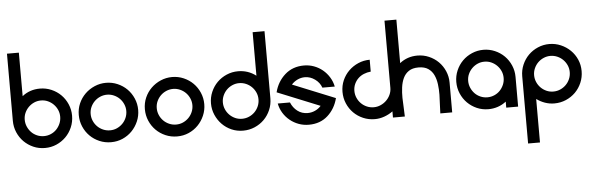

<svg xmlns="http://www.w3.org/2000/svg" viewBox="-50 -749 3539 1143"><g transform="rotate(-5 1719.5 -177.5)"><path d="M197 -355Q233 -355 265.5 -341Q298 -327 322 -303Q346 -279 360 -246.5Q374 -214 374 -178Q374 -141 360 -108.5Q346 -76 322 -52Q298 -28 266 -14Q234 0 197 0Q160 0 128 -14Q96 -28 72 -52Q48 -76 34 -108.5Q20 -141 20 -178V-579H91V-319Q136 -355 197 -355ZM197 -284Q175 -284 156 -275.5Q137 -267 122.5 -252.5Q108 -238 99.5 -219Q91 -200 91 -178Q91 -156 99.5 -136.5Q108 -117 122 -102.5Q136 -88 155.5 -79.5Q175 -71 197 -71Q219 -71 238.5 -79.5Q258 -88 272 -102.5Q286 -117 294.5 -136.5Q303 -156 303 -178Q303 -200 294.5 -219Q286 -238 271.5 -252.5Q257 -267 238 -275.5Q219 -284 197 -284Z M592 -355Q628 -355 660.5 -341Q693 -327 717 -303Q741 -279 755 -246.5Q769 -214 769 -178Q769 -142 755 -109.5Q741 -77 717 -52.5Q693 -28 661 -14Q629 0 592 0Q555 0 522.5 -14Q490 -28 466 -52Q442 -76 428 -108.5Q414 -141 414 -178Q414 -215 428 -247Q442 -279 466.5 -303Q491 -327 523.5 -341Q556 -355 592 -355ZM592 -284Q570 -284 550.5 -275.5Q531 -267 516.5 -252.5Q502 -238 493.5 -219Q485 -200 485 -178Q485 -156 493.5 -136.5Q502 -117 516.5 -102.5Q531 -88 550.5 -79.5Q570 -71 592 -71Q614 -71 633 -79.5Q652 -88 666.5 -102.5Q681 -117 689.5 -136.5Q698 -156 698 -178Q698 -199 689.5 -218.5Q681 -238 666.5 -252.5Q652 -267 632.5 -275.5Q613 -284 592 -284Z M987 -355Q1023 -355 1055.5 -341Q1088 -327 1112 -303Q1136 -279 1150 -246.5Q1164 -214 1164 -178Q1164 -142 1150 -109.5Q1136 -77 1112 -52.5Q1088 -28 1056 -14Q1024 0 987 0Q950 0 917.5 -14Q885 -28 861 -52Q837 -76 823 -108.5Q809 -141 809 -178Q809 -215 823 -247Q837 -279 861.5 -303Q886 -327 918.5 -341Q951 -355 987 -355ZM987 -284Q965 -284 945.5 -275.5Q926 -267 911.5 -252.5Q897 -238 888.5 -219Q880 -200 880 -178Q880 -156 888.5 -136.5Q897 -117 911.5 -102.5Q926 -88 945.5 -79.5Q965 -71 987 -71Q1009 -71 1028 -79.5Q1047 -88 1061.5 -102.5Q1076 -117 1084.5 -136.5Q1093 -156 1093 -178Q1093 -199 1084.5 -218.5Q1076 -238 1061.5 -252.5Q1047 -267 1027.5 -275.5Q1008 -284 987 -284Z M1381 -355Q1441 -355 1488 -319V-579H1559V-178Q1559 -141 1545 -108.5Q1531 -76 1507 -52Q1483 -28 1450.5 -14Q1418 0 1381 0Q1344 0 1312 -14Q1280 -28 1256 -52.5Q1232 -77 1218 -109.5Q1204 -142 1204 -178Q1204 -214 1218 -246.5Q1232 -279 1256 -303Q1280 -327 1312.5 -341Q1345 -355 1381 -355ZM1381 -284Q1360 -284 1340.5 -275.5Q1321 -267 1306.5 -252.5Q1292 -238 1283.5 -218.5Q1275 -199 1275 -178Q1275 -156 1283.5 -136.5Q1292 -117 1306.5 -102.5Q1321 -88 1340 -79.5Q1359 -71 1381 -71Q1403 -71 1422.5 -79.5Q1442 -88 1456.5 -102.5Q1471 -117 1479.5 -136.5Q1488 -156 1488 -178Q1488 -200 1479.5 -219Q1471 -238 1456.5 -252.5Q1442 -267 1422.5 -275.5Q1403 -284 1381 -284Z M1673 -143Q1686 -111 1712 -91Q1738 -71 1773 -71Q1796 -71 1817 -80.5Q1838 -90 1853 -107L1599 -210Q1615 -273 1661 -314Q1707 -355 1775 -355Q1806 -355 1834.5 -344.5Q1863 -334 1886 -315Q1909 -296 1925 -270Q1941 -244 1947 -214H1873Q1862 -245 1834 -265Q1806 -285 1774 -285Q1751 -285 1730 -275Q1709 -265 1694 -248L1948 -145Q1932 -82 1887 -41.5Q1842 -1 1774 -1Q1742 -1 1713.5 -11.5Q1685 -22 1661.5 -41Q1638 -60 1622 -86Q1606 -112 1600 -143Z M2453 -355Q2489 -355 2521.5 -341Q2554 -327 2578 -303Q2602 -279 2616 -246.5Q2630 -214 2630 -178V0H2559Q2559 -21 2561 -50.5Q2563 -80 2563.5 -111.5Q2564 -143 2560 -174Q2556 -205 2544.5 -229.5Q2533 -254 2511 -269Q2489 -284 2453 -284Q2417 -284 2395 -269Q2373 -254 2361.5 -229.5Q2350 -205 2346 -174Q2342 -143 2342.5 -111.5Q2343 -80 2345 -50.5Q2347 -21 2347 0H2276V-37Q2253 -20 2225 -10Q2197 0 2168 0Q2131 0 2098.5 -14Q2066 -28 2042 -52Q2018 -76 2004 -108.5Q1990 -141 1990 -178Q1990 -215 2004 -247Q2018 -279 2042.5 -303Q2067 -327 2099.5 -341Q2132 -355 2168 -355V-284Q2146 -282 2126.5 -274Q2107 -266 2092.5 -252Q2078 -238 2069.5 -219Q2061 -200 2061 -178Q2061 -156 2069.5 -136.5Q2078 -117 2092.5 -102.5Q2107 -88 2126.5 -79.5Q2146 -71 2168 -71Q2189 -71 2208.5 -79.5Q2228 -88 2243 -102.5Q2258 -117 2267 -136.5Q2276 -156 2276 -177V-579H2347V-319Q2392 -355 2453 -355Z M2847 -355Q2883 -355 2915.5 -341Q2948 -327 2972 -303Q2996 -279 3010 -246.5Q3024 -214 3024 -178V0H2953V-36Q2930 -18 2903 -9Q2876 0 2847 0Q2810 0 2778 -14Q2746 -28 2722 -52Q2698 -76 2684 -108.5Q2670 -141 2670 -178Q2670 -214 2684 -246.5Q2698 -279 2722 -303Q2746 -327 2778.5 -341Q2811 -355 2847 -355ZM2847 -284Q2825 -284 2806 -275.5Q2787 -267 2772.5 -252.5Q2758 -238 2749.5 -219Q2741 -200 2741 -178Q2741 -156 2749.5 -136.5Q2758 -117 2772 -102.5Q2786 -88 2805.5 -79.5Q2825 -71 2847 -71Q2869 -71 2888.5 -79.5Q2908 -88 2922 -102.5Q2936 -117 2944.5 -136.5Q2953 -156 2953 -178Q2953 -200 2944.5 -219Q2936 -238 2921.5 -252.5Q2907 -267 2888 -275.5Q2869 -284 2847 -284Z M3241 0Q3212 0 3185 -9.5Q3158 -19 3135 -36V224H3064V-178Q3064 -214 3078 -246.5Q3092 -279 3116 -303Q3140 -327 3172.5 -341Q3205 -355 3241 -355Q3277 -355 3309.5 -341Q3342 -327 3366.5 -303Q3391 -279 3405 -247Q3419 -215 3419 -178Q3419 -141 3405 -108.5Q3391 -76 3367 -52Q3343 -28 3310.5 -14Q3278 0 3241 0ZM3241 -71Q3263 -71 3282.5 -79.5Q3302 -88 3316.5 -102.5Q3331 -117 3339.5 -136.5Q3348 -156 3348 -178Q3348 -200 3339.5 -219Q3331 -238 3316.5 -252.5Q3302 -267 3282.5 -275.5Q3263 -284 3241 -284Q3220 -284 3200.5 -275.5Q3181 -267 3166.5 -252.5Q3152 -238 3143.5 -218.5Q3135 -199 3135 -178Q3135 -156 3143.5 -136.5Q3152 -117 3166.5 -102.5Q3181 -88 3200 -79.5Q3219 -71 3241 -71Z"/></g></svg>

Font: Googee
Style: Regular
Weight: 400
Designer: Peter Wiegel
Foundry: CATFonts Peter Wiegel
Version: 1.000